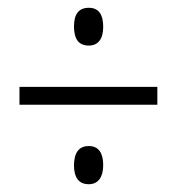

<svg xmlns="http://www.w3.org/2000/svg" viewBox="-20 -599 455 493"><path d="M208 -482C232 -482 245 -499 245 -530C245 -561 234 -579 208 -579C181 -579 170 -561 170 -531C170 -500 181 -482 208 -482ZM30 -330H384V-376H30ZM208 -126C232 -126 245 -144 245 -175C245 -205 234 -224 208 -224C182 -224 170 -206 170 -174C170 -145 181 -126 208 -126Z"/></svg>

Font: Noto Sans Thai Looped ExtraCondensed Light
Style: Regular
Weight: 300
Width: 2
Designer: Sasikarn Vongin, Ben Mitchell
Foundry: The Fontpad Ltd
Version: Version 1.001